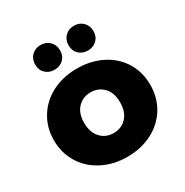

<svg xmlns="http://www.w3.org/2000/svg" viewBox="-176 -905 1017 1056"><g transform="rotate(-30 333.0 -377.0)"><path d="M27 -272Q27 -352 66.5 -416Q106 -480 175.5 -515.5Q245 -551 333 -551Q421 -551 491 -515.5Q561 -480 600 -416.5Q639 -353 639 -272Q639 -191 600 -127Q561 -63 491 -27Q421 9 333 9Q246 9 176 -27Q106 -63 66.5 -127Q27 -191 27 -272ZM447 -272Q447 -332 415 -366Q383 -400 333 -400Q283 -400 251 -366Q219 -332 219 -272Q219 -211 251 -176.5Q283 -142 333 -142Q383 -142 415 -176.5Q447 -211 447 -272ZM146 -684Q146 -719 168.5 -741Q191 -763 225 -763Q259 -763 281.5 -741Q304 -719 304 -684Q304 -649 281.5 -627.5Q259 -606 225 -606Q191 -606 168.5 -627.5Q146 -649 146 -684ZM358 -684Q358 -719 380.5 -741Q403 -763 437 -763Q471 -763 493.5 -741Q516 -719 516 -684Q516 -649 493.5 -627.5Q471 -606 437 -606Q403 -606 380.5 -627.5Q358 -649 358 -684Z"/></g></svg>

Font: Idrija
Style: Regular
Weight: 800
Designer: Julieta Ulanovsky
Foundry: Julieta Ulanovsky
Version: Version 7.200